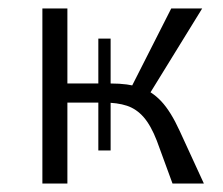

<svg xmlns="http://www.w3.org/2000/svg" viewBox="-20 -433 525 453"><path d="M387 0 350 -101Q336 -137 319 -156.5Q302 -176 279.5 -183.5Q257 -191 224 -191H116V-236H242Q282 -236 310 -227Q338 -218 360.5 -194Q383 -170 404 -124L461 0ZM80 0V-413H139V0ZM212 -78V-342H241V-78ZM277 -202 384 -413H457L327 -202Z"/></svg>

Font: Ysabeau Office Light
Style: Regular
Weight: 300
Designer: Christian Thalmann (Catharsis Fonts)
Version: Version 2.001;gftools[0.9.30]; featfreeze: tnum,lnum,ss02